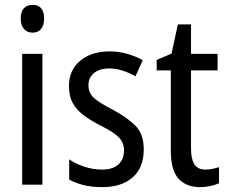

<svg xmlns="http://www.w3.org/2000/svg" viewBox="-20 -758 936 788"><path d="M114 -738Q161 -738 161 -681Q161 -654 148.5 -639Q136 -624 114 -624Q92 -624 78.5 -639Q65 -654 65 -681Q65 -710 78 -724Q91 -738 114 -738ZM154 -537V0H71V-537Z M570 -145Q570 -70 524.5 -30Q479 10 400 10Q356 10 322.5 1.5Q289 -7 264 -21V-104Q288 -87 324.5 -74.5Q361 -62 398 -62Q443 -62 466 -83Q489 -104 489 -141Q489 -172 468 -194Q447 -216 392 -243Q353 -263 324 -284.5Q295 -306 279 -334.5Q263 -363 263 -405Q263 -470 309 -508.5Q355 -547 429 -547Q467 -547 501 -537.5Q535 -528 566 -511L536 -445Q511 -459 484 -468Q457 -477 428 -477Q388 -477 365.5 -458Q343 -439 343 -408Q343 -376 365.5 -356Q388 -336 444 -307Q502 -276 536 -242Q570 -208 570 -145Z M823 -62Q837 -62 852 -65Q867 -68 879 -72V-6Q864 1 843.5 5.5Q823 10 800 10Q744 10 712.5 -25Q681 -60 681 -140V-469H623V-512L684 -538L710 -658H764V-537H873V-469H764V-148Q764 -105 778 -83.5Q792 -62 823 -62Z"/></svg>

Font: Noto Sans Tamil Condensed
Style: Regular
Weight: 400
Width: 3
Designer: Jelle Bosma - Monotype Design Team
Foundry: Monotype Imaging Inc.
Version: Version 2.004; ttfautohint (v1.8.4.7-5d5b)